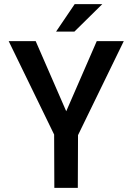

<svg xmlns="http://www.w3.org/2000/svg" viewBox="-20 -910 640 930"><path d="M300.8 -371.1 448.7 -710.9H579.6L357.9 -255.4L356.9 0H243.2L242.2 -258.3L22 -710.9H152.8ZM341.8 -890.1H475.6L340.3 -756.8H251.5Z"/></svg>

Font: Roboto Mono
Style: Regular
Weight: 500
Designer: Google
Version: Version 2.000986; 2015; ttfautohint (v1.3)